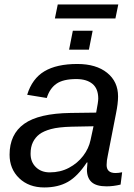

<svg xmlns="http://www.w3.org/2000/svg" viewBox="-20 -822 596 852"><path d="M452.6 4.9Q407.2 4.9 386.5 -13.9Q365.7 -32.7 365.7 -69.8L368.2 -101.1H365.2Q324.7 -39.6 281.2 -14.9Q237.8 9.8 176.3 9.8Q107.9 9.8 65.2 -31.2Q22.5 -72.3 22.5 -135.7Q22.5 -226.1 87.2 -272.5Q151.9 -318.8 293.5 -320.8L406.7 -322.3Q416 -370.1 416 -384.3Q416 -428.7 390.1 -450Q364.3 -471.2 318.4 -471.2Q260.3 -471.2 230.5 -450.4Q200.7 -429.7 187.5 -387.2L100.6 -401.4Q122.6 -473.1 177 -505.6Q231.4 -538.1 323.2 -538.1Q406.7 -538.1 455.3 -499Q503.9 -460 503.9 -394Q503.9 -362.8 494.6 -317.4L458.5 -132.8Q453.1 -109.4 453.1 -89.8Q453.1 -54.2 492.7 -54.2Q505.9 -54.2 522 -57.6L515.1 -2.9Q482.9 4.9 452.6 4.9ZM395 -261.7 297.9 -259.8Q239.7 -258.3 206.5 -249.3Q173.3 -240.2 155 -226.3Q136.7 -212.4 126.2 -191.2Q115.7 -169.9 115.7 -139.6Q115.7 -103 139.4 -80.1Q163.1 -57.1 200.7 -57.1Q248 -57.1 286.1 -77.4Q324.2 -97.7 349.1 -130.4Q374 -163.1 381.8 -200.7ZM286.6 -601.6 303.2 -685.5H391.1L374.5 -601.6ZM492.2 -740.2H223.6L236.3 -802.2H504.9Z"/></svg>

Font: Liberation Sans
Style: Italic
Weight: 400
Italic angle: -12°
Designer: Steve Matteson
Foundry: Ascender Corporation
Version: Version 2.1.5